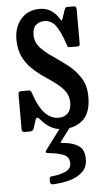

<svg xmlns="http://www.w3.org/2000/svg" viewBox="-55 -568 474 858"><g transform="rotate(-5 182.0 -139.0)"><path d="M262 -364.5Q244 -420 224 -448Q204 -476 172 -476Q151 -476 135 -463Q119 -450 119 -418.5Q119 -385.5 141.2 -361.2Q163.5 -337 196.2 -315Q229 -293 261.8 -267.5Q294.5 -242 316.8 -207.2Q339 -172.5 339 -122Q339 -51.5 305 -19.8Q271 12 217 12Q183.5 12 158.8 -2.2Q134 -16.5 115 -40.5Q101 -57.5 94.5 -38L83 -2Q79 10 64.5 10H41.5Q29 10 29 -3.5V-157.5Q29 -166.5 31.8 -169.8Q34.5 -173 43 -173H73.5Q82 -173 84.8 -169.2Q87.5 -165.5 89.5 -159.5Q128 -40 199 -40Q225.5 -40 240.8 -56.2Q256 -72.5 256 -103Q256 -132.5 240.5 -153.8Q225 -175 200.5 -193.2Q176 -211.5 148.5 -230Q121 -248.5 96.5 -272Q72 -295.5 56.5 -327.8Q41 -360 41 -405Q41 -460.5 72.2 -496.2Q103.5 -532 156 -532Q186 -532 207 -517.8Q228 -503.5 240.5 -483Q246.5 -473.5 249.2 -472.2Q252 -471 256 -484.5L267.5 -519Q270 -526 273 -528Q276 -530 285.5 -530H308Q321 -530 321 -516V-362.5Q321 -354.5 318 -352.2Q315 -350 306.5 -350H278.5Q268 -350 266.2 -353.5Q264.5 -357 262 -364.5ZM134.5 239.5V231Q134.5 222.5 138.5 220.2Q142.5 218 150 217.5Q180.5 215 206.5 203.5Q232.5 192 232.5 167.5Q232.5 137.5 205.5 127.2Q178.5 117 144.5 114Q130 112.5 128 109.2Q126 106 131 99.5L206.5 -1.5Q209 -5 210.5 -5.8Q212 -6.5 218 -6.5H243.5Q255 -6.5 253.2 -4.2Q251.5 -2 247.5 3.5L203 62.5Q196.5 71 197.8 72.2Q199 73.5 212.5 74.5Q253.5 78 278.5 95.2Q303.5 112.5 303.5 154.5Q303.5 190.5 280.5 212Q257.5 233.5 221.8 243.2Q186 253 147 254Q134.5 254.5 134.5 239.5Z"/></g></svg>

Font: Besley* Condensed
Style: Regular
Weight: 400
Width: 3
Designer: Owen Earl
Foundry: indestructible type*
Version: Version 3.000; ttfautohint (v1.8.3)